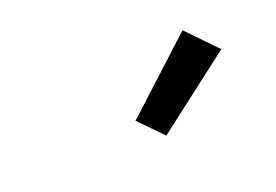

<svg xmlns="http://www.w3.org/2000/svg" viewBox="-45 -888 589 409"><g transform="rotate(-20 250.0 -683.5)"><path d="M277 -584 226 -636 386 -783 450 -717Z"/></g></svg>

Font: Iosevka Curly Oblique
Style: Bold
Weight: 700
Italic angle: -9°
Monospace: yes
Designer: Belleve Invis
Foundry: Belleve Invis
Version: Version 11.1.0; ttfautohint (v1.8.3)